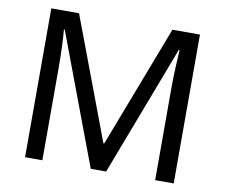

<svg xmlns="http://www.w3.org/2000/svg" viewBox="-78 -810 1064 907"><g transform="rotate(10 453.5 -357.0)"><path d="M412 0 177 -626H173Q176 -595 178 -542.5Q180 -490 180 -433V0H97V-714H230L450 -129H454L678 -714H810V0H721V-439Q721 -491 723.5 -542Q726 -593 728 -625H724L486 0Z"/></g></svg>

Font: Noto IKEA Simplified Chinese
Style: Regular
Weight: 400
Designer: Monotype Design Team
Foundry: Monotype Imaging Inc.
Version: Version 1.100